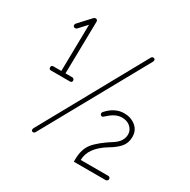

<svg xmlns="http://www.w3.org/2000/svg" viewBox="-168 -877 1070 1080"><g transform="rotate(30 367.0 -337.0)"><path d="M80 -337Q67 -337 67 -350Q67 -364 80 -364H132L137 -667L91 -617Q86 -611 77 -611Q73 -611 69 -614.5Q65 -618 65 -624Q65 -631 69 -635L140 -712Q145 -717 151 -717Q165 -717 165 -702L159 -364H203Q209 -364 213 -359.5Q217 -355 217 -350Q217 -337 203 -337ZM167 14Q155 14 155 3Q155 -2 158 -8L530 -680Q535 -688 542 -688Q555 -688 555 -676Q555 -672 552 -666L179 6Q174 14 167 14ZM448 43V30Q448 -38 480 -78Q512 -118 590 -167Q636 -198 636 -242Q636 -269 615 -288.5Q594 -308 560 -308Q519 -308 479 -271Q462 -256 459 -256Q454 -256 449.5 -260Q445 -264 445 -270Q445 -276 450 -281Q498 -335 559 -335Q602 -335 633 -310Q664 -285 664 -242Q664 -202 640.5 -175Q617 -148 577 -125Q477 -64 477 15H655Q669 15 669 30Q669 35 664.5 39Q660 43 655 43Z"/></g></svg>

Font: Comic Neue Light
Style: Regular
Weight: 300
Designer: Craig Rozynski
Foundry: Craig Rozynski
Version: Version 2.003